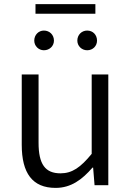

<svg xmlns="http://www.w3.org/2000/svg" viewBox="-20 -903 642 936"><path d="M251 13C326 13 380 -27 431 -86H434L441 0H508V-540H427V-153C373 -87 332 -58 275 -58C200 -58 168 -103 168 -207V-540H86V-197C86 -59 138 13 251 13ZM194 -658C222 -658 243 -679 243 -705C243 -733 222 -754 194 -754C168 -754 147 -733 147 -705C147 -679 168 -658 194 -658ZM153 -836H445V-883H153ZM405 -658C433 -658 453 -679 453 -705C453 -733 433 -754 405 -754C378 -754 357 -733 357 -705C357 -679 378 -658 405 -658Z"/></svg>

Font: ChiuKong Gothic MN Normal
Style: Regular
Weight: 350
Designer: Ryoko NISHIZUKA 西塚涼子 (kana, bopomofo & ideographs); Paul D. Hunt (Latin, Greek & Cyrillic); Sandoll Communications 산돌커뮤니
Foundry: Adobe
Version: Version 1.300